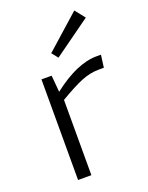

<svg xmlns="http://www.w3.org/2000/svg" viewBox="-138 -797 670 868"><g transform="rotate(-20 197.0 -363.0)"><path d="M190 -550 166 -580 330 -726 368 -678ZM375 -497 367 -437H343Q301 -437 258 -419.5Q215 -402 148 -362V0H84V-484H133L140 -404Q259 -497 354 -497Z"/></g></svg>

Font: Exo 2.0 Light
Style: Regular
Weight: 300
Designer: Natanael Gama
Version: Version 1.001;PS 001.001;hotconv 1.0.70;makeotf.lib2.5.58329